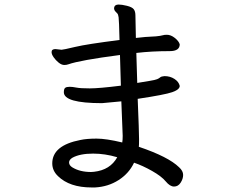

<svg xmlns="http://www.w3.org/2000/svg" viewBox="-20 -792 1040 845"><path d="M381 -35Q332 -35 299 -55Q284 -64 284 -77Q284 -89 299 -98Q332 -116 390 -116Q442 -116 496 -100Q465 -44 394 -36ZM398 33Q456 30 502 0.5Q548 -29 570 -76Q608 -63 649.5 -39.5Q691 -16 709.5 6.5Q728 29 746 29Q764 29 775 12Q786 -5 786 -22Q786 -40 768 -56Q721 -102 591 -146Q592 -150 592 -180Q592 -212 586 -357Q706 -375 738.5 -386.5Q771 -398 771 -414Q767 -432 748 -444.5Q729 -457 704 -457Q690 -456 685 -451.5Q680 -447 671.5 -443.5Q663 -440 638.5 -436Q614 -432 584 -427L580 -559Q648 -567 727 -567Q771 -567 771 -597Q767 -611 749.5 -625Q732 -639 714 -639Q703 -639 695 -636.5Q687 -634 666 -632Q617 -630 578 -625L576 -724Q576 -742 568.5 -751.5Q561 -761 538.5 -766.5Q516 -772 502 -772Q484 -772 482 -757Q482 -748 487.5 -742Q493 -736 496.5 -732.5Q500 -729 502 -716Q504 -703 506 -616Q363 -598 310.5 -585.5Q258 -573 251 -573L224 -576Q207 -576 207 -563Q207 -553 216 -540Q225 -527 238 -516.5Q251 -506 263 -506Q273 -506 281 -509Q332 -527 508 -550L512 -415Q416 -403 375 -403Q334 -403 316.5 -406.5Q299 -410 287 -410Q273 -410 267 -405.5Q261 -401 261 -386Q261 -338 429 -338Q446 -339 514 -346L520 -194Q520 -176 518 -165Q447 -182 405 -182Q362 -182 334 -176Q210 -152 210 -73Q210 -41 235 -17Q286 33 383 33Z"/></svg>

Font: LXGW WenKai TC
Style: Bold
Weight: 700
Designer: LXGW / Fontworks Inc.
Foundry: LXGW / Fontworks Inc.
Version: Version 1.330;April 28, 2024